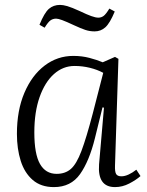

<svg xmlns="http://www.w3.org/2000/svg" viewBox="-20 -749 600 783"><path d="M449 -74Q448 -49 453.5 -39.5Q459 -30 475 -30Q489 -30 505 -37.5Q521 -45 536 -57L553 -31Q535 -15 507 -0.5Q479 14 449 14Q377 14 384 -79L404 -310L398 -311L367 -185Q344 -92 306.5 -39Q269 14 200 14Q147 14 113.5 -15Q80 -44 64.5 -93Q49 -142 49 -203Q49 -299 79.5 -370.5Q110 -442 162 -481.5Q214 -521 279 -521Q314 -521 344.5 -513Q375 -505 399 -495L449 -517L463 -509ZM211 -40Q246 -40 269 -60Q292 -80 312 -133Q332 -186 358 -285L401 -452Q377 -465 346.5 -472.5Q316 -480 284 -480Q237 -480 200 -447Q163 -414 141.5 -353Q120 -292 120 -209Q120 -121 143 -80.5Q166 -40 211 -40ZM366 -621Q346 -621 328 -627Q310 -633 282 -646Q250 -661 233.5 -667Q217 -673 209 -673Q196 -673 186 -666Q176 -659 162 -636L141 -648Q161 -697 179.5 -713Q198 -729 225 -729Q237 -729 254.5 -724Q272 -719 307 -703Q334 -690 352 -683.5Q370 -677 381 -677Q393 -677 402.5 -684Q412 -691 426 -714L448 -702Q428 -654 409.5 -637.5Q391 -621 366 -621Z"/></svg>

Font: Literata 36pt Light
Style: Italic
Weight: 300
Italic angle: -2°
Designer: Latin by Veronika Burian and Jose Scaglione. Greek by Irene Vlachou. Cyrillic by Vera Evstafieva
Foundry: TypeTogether
Version: Version 3.002